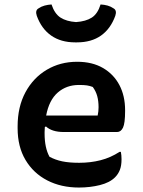

<svg xmlns="http://www.w3.org/2000/svg" viewBox="-20 -827 640 861"><path d="M326 -550Q394 -550 442 -522Q490 -494 515.5 -445.5Q541 -397 541 -333V-329Q541 -274 531.5 -254.5Q522 -235 505 -235H266Q213 -235 186 -260L181 -257Q180 -246 180 -235V-228Q180 -164 202 -124Q228 -110 259 -103.5Q290 -97 335 -97Q386 -97 431 -108.5Q476 -120 516 -146H522Q525 -131 525 -113Q525 -84 517.5 -65Q510 -46 496 -32Q472 -8 428 3Q384 14 334 14Q254 14 192 -18Q130 -50 94.5 -109.5Q59 -169 59 -252V-260Q59 -348 94 -413Q129 -478 189.5 -514Q250 -550 326 -550ZM334 -446Q278 -446 239 -412Q200 -378 187 -309H418Q420 -318 421 -327.5Q422 -337 422 -346Q422 -374 416 -396Q410 -418 396 -437Q383 -442 370 -444Q357 -446 334 -446ZM321 -728Q365 -731 391.5 -748Q418 -765 431 -807Q448 -806 462.5 -802Q477 -798 490 -789Q505 -780 497 -756Q476 -698 433 -667.5Q390 -637 325 -637H317Q253 -637 209.5 -667.5Q166 -698 145 -756Q137 -780 152 -789Q165 -798 180 -802Q195 -806 211 -807Q225 -765 251.5 -748Q278 -731 321 -728Z"/></svg>

Font: Recursive Sn Csl St SmB
Style: Regular
Weight: 600
Version: Version 1.079;hotconv 1.0.112;makeotfexe 2.5.65598; ttfautoh